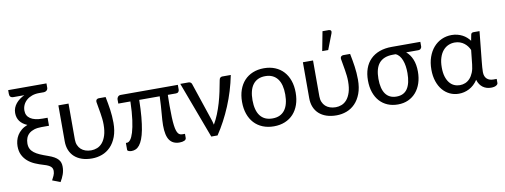

<svg xmlns="http://www.w3.org/2000/svg" viewBox="-67 -1074 4209 1601"><g transform="rotate(-10 2037.5 -274.0)"><path d="M364.7 -639.6Q364.7 -624 354 -615.2Q343.3 -606.4 330.6 -606.4H288.6Q256.3 -606.4 229.7 -596.9Q203.1 -587.4 184.1 -570.8Q165 -554.2 154.5 -531.7Q144 -509.3 144 -483.4Q144 -439 179.2 -415.3Q214.4 -391.6 281.2 -391.6H324.2V-323.7H260.7Q224.6 -323.7 198.2 -315.4Q171.9 -307.1 154.8 -292Q137.7 -276.9 129.4 -255.6Q121.1 -234.4 121.1 -209Q121.1 -182.6 130.6 -163.8Q140.1 -145 159.2 -130.1Q178.2 -115.2 206.5 -102.8Q234.9 -90.3 272 -77.6Q303.2 -66.9 323.5 -55.2Q343.8 -43.5 355.7 -30Q367.7 -16.6 372.3 -1.2Q377 14.2 377 31.7Q377 65.9 366.2 96.2Q355.5 126.5 337.4 155.8L270.5 129.4Q279.3 113.8 288.3 94Q297.4 74.2 297.4 54.2Q297.4 43.9 294.4 35.2Q291.5 26.4 283.7 18.6Q275.9 10.7 261.7 3.7Q247.6 -3.4 225.1 -9.8Q188 -20.5 153.8 -35.2Q119.6 -49.8 93.5 -72.3Q67.4 -94.7 51.8 -126Q36.1 -157.2 36.1 -201.2Q36.1 -223.6 42 -247.3Q47.9 -271 61 -292.5Q74.2 -314 95.7 -332Q117.2 -350.1 147.9 -361.8Q106.4 -378.9 85.4 -408Q64.5 -437 64.5 -477.5Q64.5 -500 72.3 -520Q80.1 -540 93.8 -556.6Q107.4 -573.2 126 -586.9Q144.5 -600.6 166 -610.8Q159.2 -610.4 152.1 -610.4Q145 -610.4 137.7 -610.4H75.2Q56.6 -610.4 48.6 -618.9Q40.5 -627.4 40.5 -643.1V-675.3H364.7Z M516.6 -477.5V-173.3Q516.6 -146.5 525.4 -125.5Q534.2 -104.5 549.8 -90.1Q565.4 -75.7 587.6 -68.1Q609.9 -60.5 636.7 -60.5Q661.6 -60.5 686.3 -70.1Q710.9 -79.6 730.5 -102.3Q750 -125 762.2 -162.6Q774.4 -200.2 774.4 -255.9Q774.4 -279.8 771.7 -303.7Q769 -327.6 765.1 -351.8Q761.2 -376 756.8 -399.9Q752.4 -423.8 748.5 -448.2Q747.6 -456.1 749.3 -461.7Q751 -467.3 754.6 -470.7Q758.3 -474.1 762.9 -475.8Q767.6 -477.5 772 -477.5H830.6Q836.4 -447.8 841.3 -420.7Q846.2 -393.6 849.9 -366.9Q853.5 -340.3 855.7 -313Q857.9 -285.6 857.9 -255.9Q857.9 -187 839.1 -137.2Q820.3 -87.4 788.8 -55.2Q757.3 -22.9 716.6 -7.8Q675.8 7.3 631.3 7.3Q584 7.3 546.9 -5.1Q509.8 -17.6 483.9 -41Q458 -64.5 444.3 -97.9Q430.7 -131.3 430.7 -173.3V-477.5Z M1441.4 -473.1V-432.6Q1441.4 -421.4 1434.3 -413.3Q1427.2 -405.3 1413.6 -405.3H1344.7Q1344.2 -379.4 1343.8 -356.9Q1343.3 -334.5 1343.3 -312Q1343.3 -255.4 1345 -214.8Q1346.7 -174.3 1350.3 -146.5Q1354 -118.7 1359.6 -101.8Q1365.2 -85 1372.6 -75.7Q1379.9 -66.4 1389.4 -63.5Q1398.9 -60.5 1410.6 -60.5H1429.2V-25.9Q1429.2 -11.7 1413.3 -4.4Q1397.5 2.9 1372.6 2.9Q1316.4 2.9 1288.8 -35.9Q1261.2 -74.7 1261.2 -162.1Q1261.2 -183.1 1262.9 -207.8Q1264.6 -232.4 1267.1 -262Q1269.5 -291.5 1272 -326.9Q1274.4 -362.3 1275.9 -405.3H1102.5Q1101.1 -324.2 1095.5 -262.2Q1089.8 -200.2 1081.1 -154.8Q1072.3 -109.4 1060.3 -78.9Q1048.3 -48.3 1033.7 -30Q1019 -11.7 1002.2 -4.2Q985.4 3.4 966.8 3.4Q960.9 3.4 954.6 2.4Q948.2 1.5 942.9 -0.5Q937.5 -2.4 934.1 -5.6Q930.7 -8.8 930.7 -13.2V-71.3H940.4Q954.6 -71.3 969 -89.1Q983.4 -106.9 995.6 -146.7Q1007.8 -186.5 1016.6 -250.2Q1025.4 -314 1027.8 -405.3H925.3V-441.4Q925.3 -452.1 933.8 -462.6Q942.4 -473.1 958.5 -473.1Z M1890.6 -477.5Q1863.8 -344.2 1813 -222.9Q1762.2 -101.6 1694.3 0H1641.1L1462.9 -477.5H1533.7Q1543.5 -477.5 1550.3 -472.2Q1557.1 -466.8 1559.6 -460L1662.1 -154.3Q1668 -138.7 1672.1 -123.8Q1676.3 -108.9 1679.7 -93.8Q1701.7 -130.9 1719 -173.8Q1736.3 -216.8 1749.8 -262.7Q1763.2 -308.6 1773.4 -356.4Q1783.7 -404.3 1792 -451.2Q1794.4 -465.8 1801.8 -471.7Q1809.1 -477.5 1818.4 -477.5Z M1943.8 0ZM2171.4 -484.9Q2223.6 -484.9 2265.6 -467.5Q2307.6 -450.2 2336.9 -418.2Q2366.2 -386.2 2382.1 -340.8Q2397.9 -295.4 2397.9 -239.3Q2397.9 -182.6 2382.1 -137.2Q2366.2 -91.8 2336.9 -59.8Q2307.6 -27.8 2265.6 -10.5Q2223.6 6.8 2171.4 6.8Q2119.1 6.8 2076.9 -10.5Q2034.7 -27.8 2005.1 -59.8Q1975.6 -91.8 1959.7 -137.2Q1943.8 -182.6 1943.8 -239.3Q1943.8 -295.4 1959.7 -340.8Q1975.6 -386.2 2005.1 -418.2Q2034.7 -450.2 2076.9 -467.5Q2119.1 -484.9 2171.4 -484.9ZM2171.4 -60.1Q2206.1 -60.1 2231.9 -72Q2257.8 -84 2275.1 -106.9Q2292.5 -129.9 2301 -163.1Q2309.6 -196.3 2309.6 -238.8Q2309.6 -281.2 2301 -314.5Q2292.5 -347.7 2275.1 -370.6Q2257.8 -393.6 2231.9 -405.8Q2206.1 -418 2171.4 -418Q2136.2 -418 2110.1 -405.8Q2084 -393.6 2066.7 -370.6Q2049.3 -347.7 2040.8 -314.5Q2032.2 -281.2 2032.2 -238.8Q2032.2 -196.3 2040.8 -163.1Q2049.3 -129.9 2066.7 -106.9Q2084 -84 2110.1 -72Q2136.2 -60.1 2171.4 -60.1Z M2501 0ZM2586.9 -477.5V-173.3Q2586.9 -146.5 2595.7 -125.5Q2604.5 -104.5 2620.1 -90.1Q2635.7 -75.7 2658 -68.1Q2680.2 -60.5 2707 -60.5Q2731.9 -60.5 2756.6 -70.1Q2781.2 -79.6 2800.8 -102.3Q2820.3 -125 2832.5 -162.6Q2844.7 -200.2 2844.7 -255.9Q2844.7 -279.8 2842 -303.7Q2839.4 -327.6 2835.4 -351.8Q2831.5 -376 2827.1 -399.9Q2822.8 -423.8 2818.8 -448.2Q2817.9 -456.1 2819.6 -461.7Q2821.3 -467.3 2825 -470.7Q2828.6 -474.1 2833.3 -475.8Q2837.9 -477.5 2842.3 -477.5H2900.9Q2906.7 -447.8 2911.6 -420.7Q2916.5 -393.6 2920.2 -366.9Q2923.8 -340.3 2926 -313Q2928.2 -285.6 2928.2 -255.9Q2928.2 -187 2909.4 -137.2Q2890.6 -87.4 2859.1 -55.2Q2827.6 -22.9 2786.9 -7.8Q2746.1 7.3 2701.7 7.3Q2654.3 7.3 2617.2 -5.1Q2580.1 -17.6 2554.2 -41Q2528.3 -64.5 2514.6 -97.9Q2501 -131.3 2501 -173.3V-477.5ZM2675.8 -541 2707 -704.1H2760.3Q2772.9 -704.1 2778.1 -695.8Q2783.2 -687.5 2777.8 -673.8L2726.6 -541Z M3363.3 -409.2Q3395.5 -382.8 3413.8 -338.9Q3432.1 -294.9 3432.1 -233.9Q3432.1 -181.2 3417.5 -137Q3402.8 -92.8 3375.5 -60.8Q3348.1 -28.8 3309.3 -11Q3270.5 6.8 3221.7 6.8Q3173.8 6.8 3134.8 -9.5Q3095.7 -25.9 3067.6 -56.9Q3039.6 -87.9 3024.2 -132.6Q3008.8 -177.2 3008.8 -233.9Q3008.8 -290 3024.9 -334.7Q3041 -379.4 3072.3 -410.6Q3103.5 -441.9 3148.9 -458.5Q3194.3 -475.1 3252.4 -475.1H3495.1V-435.1Q3495.1 -426.8 3487.5 -418Q3480 -409.2 3466.8 -409.2ZM3344.2 -237.8Q3344.2 -268.6 3340.1 -296.4Q3335.9 -324.2 3327.1 -346.9Q3318.4 -369.6 3305.2 -385.7Q3292 -401.9 3273.9 -409.2H3252.4Q3210.9 -409.2 3181.6 -397.5Q3152.3 -385.7 3133.5 -363.3Q3114.7 -340.8 3106 -307.6Q3097.2 -274.4 3097.2 -231.9Q3097.2 -147 3128.7 -103.5Q3160.2 -60.1 3221.2 -60.1Q3283.7 -60.1 3314 -105.7Q3344.2 -151.4 3344.2 -237.8Z M4010.3 3.9Q3991.2 3.9 3973.9 -1.2Q3956.5 -6.3 3941.9 -16.8Q3927.2 -27.3 3916 -43.7Q3904.8 -60.1 3898.4 -82.5Q3883.3 -59.1 3864.5 -42Q3845.7 -24.9 3824.7 -14.2Q3803.7 -3.4 3781.7 1.7Q3759.8 6.8 3737.8 6.8Q3697.3 6.8 3662.1 -9.5Q3627 -25.9 3601.1 -56.4Q3575.2 -86.9 3560.3 -130.9Q3545.4 -174.8 3545.4 -230.5Q3545.4 -289.1 3562 -336.4Q3578.6 -383.8 3607.7 -417Q3636.7 -450.2 3676 -468Q3715.3 -485.8 3760.7 -485.8Q3786.6 -485.8 3809.3 -480Q3832 -474.1 3851.3 -464.1Q3870.6 -454.1 3886.2 -440.2Q3901.9 -426.3 3913.6 -410.2L3923.3 -460Q3926.3 -477.5 3945.3 -477.5H3996.6L3970.7 -222.7Q3968.3 -199.2 3966.6 -177Q3964.8 -154.8 3964.8 -136.2Q3964.8 -115.7 3970.7 -101.3Q3976.6 -86.9 3986.8 -77.9Q3997.1 -68.8 4010.7 -64.5Q4024.4 -60.1 4040 -60.1H4068.4V-25.4Q4068.4 -14.2 4053.2 -5.1Q4038.1 3.9 4010.3 3.9ZM3757.8 -62Q3782.2 -62 3804 -71Q3825.7 -80.1 3843 -98.9Q3860.4 -117.7 3872.1 -146.5Q3883.8 -175.3 3887.7 -214.8L3900.4 -334.5Q3893.6 -351.1 3882.1 -366.5Q3870.6 -381.8 3855 -393.8Q3839.4 -405.8 3819.6 -412.8Q3799.8 -419.9 3775.9 -419.9Q3747.1 -419.9 3721.4 -408.7Q3695.8 -397.5 3676.3 -374.5Q3656.7 -351.6 3645.3 -316.4Q3633.8 -281.2 3633.8 -232.9Q3633.8 -188 3643.8 -155.8Q3653.8 -123.5 3670.9 -102.5Q3688 -81.5 3710.4 -71.8Q3732.9 -62 3757.8 -62Z"/></g></svg>

Font: Carlito
Style: Regular
Weight: 400
Designer: Lukasz Dziedzic
Foundry: tyPoland Lukasz Dziedzic
Version: Version 1.104